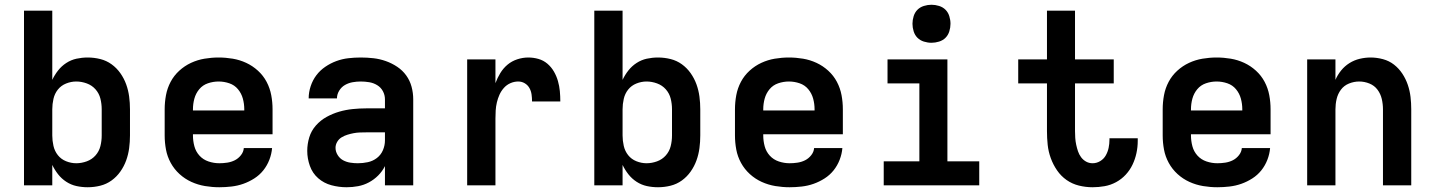

<svg xmlns="http://www.w3.org/2000/svg" viewBox="-20 -780 6040 808"><path d="M349 8Q325 8 302 3Q279 -2 259 -15Q239 -28 224.5 -46.5Q210 -65 200 -86V0H81V-735H200V-444Q210 -465 224.5 -483.5Q239 -502 259 -515Q279 -528 302 -533Q325 -538 349 -538Q376 -538 402 -531.5Q428 -525 449.5 -509.5Q471 -494 486.5 -472Q502 -450 511 -425Q520 -400 523.5 -373.5Q527 -347 527 -320V-210Q527 -183 523.5 -156.5Q520 -130 511 -105Q502 -80 486.5 -58Q471 -36 449.5 -20.5Q428 -5 402 1.5Q376 8 349 8ZM301 -93Q323 -93 345 -101Q367 -109 382 -126Q397 -143 402.5 -165Q408 -187 408 -210V-320Q408 -343 402.5 -365Q397 -387 382 -404Q367 -421 345 -429Q323 -437 301 -437Q279 -437 258 -428.5Q237 -420 223.5 -403Q210 -386 205 -364Q200 -342 200 -320V-210Q200 -188 205 -166Q210 -144 223.5 -127Q237 -110 258 -101.5Q279 -93 301 -93Z M903 8Q873 8 843 3Q813 -2 785.5 -14.5Q758 -27 735.5 -47.5Q713 -68 698.5 -94.5Q684 -121 678.5 -150.5Q673 -180 673 -210V-320Q673 -350 678.5 -379.5Q684 -409 698 -435.5Q712 -462 734.5 -482.5Q757 -503 784 -515.5Q811 -528 840.5 -533Q870 -538 900 -538Q930 -538 959.5 -533Q989 -528 1016 -515.5Q1043 -503 1065.5 -482.5Q1088 -462 1102 -435.5Q1116 -409 1121.5 -379.5Q1127 -350 1127 -320V-215H792V-210Q792 -187 798 -164.5Q804 -142 819.5 -125Q835 -108 857.5 -100.5Q880 -93 903 -93Q919 -93 936 -95.5Q953 -98 968 -105.5Q983 -113 994 -127Q1005 -141 1006 -157H1125Q1123 -132 1113.5 -107.5Q1104 -83 1088 -63Q1072 -43 1050 -29Q1028 -15 1004 -6.5Q980 2 954 5Q928 8 903 8ZM792 -315H1008V-320Q1008 -343 1002 -365Q996 -387 981.5 -404.5Q967 -422 945 -429.5Q923 -437 900 -437Q877 -437 855 -429.5Q833 -422 818.5 -404.5Q804 -387 798 -365Q792 -343 792 -320Z M1439 8Q1406 8 1374.5 -0.5Q1343 -9 1319 -30Q1295 -51 1284 -82Q1273 -113 1273 -145Q1273 -174 1281.5 -202Q1290 -230 1309.5 -252Q1329 -274 1354.5 -288Q1380 -302 1407.5 -310Q1435 -318 1464 -321Q1493 -324 1522 -324H1600V-362Q1600 -380 1591.5 -396Q1583 -412 1567.5 -421.5Q1552 -431 1534 -434Q1516 -437 1498 -437Q1481 -437 1464 -434Q1447 -431 1432 -422.5Q1417 -414 1407.5 -398.5Q1398 -383 1398 -366H1279Q1279 -366 1279 -366Q1279 -366 1279 -366Q1279 -392 1287.5 -417.5Q1296 -443 1311.5 -463.5Q1327 -484 1349 -499Q1371 -514 1395.5 -523Q1420 -532 1446 -535Q1472 -538 1498 -538Q1525 -538 1551.5 -535Q1578 -532 1603.5 -523Q1629 -514 1651.5 -499Q1674 -484 1689.5 -462.5Q1705 -441 1712 -415Q1719 -389 1719 -362V0H1600V-81Q1589 -59 1571.5 -41.5Q1554 -24 1532.5 -12.5Q1511 -1 1487 3.5Q1463 8 1439 8ZM1486 -93Q1507 -93 1528 -97.5Q1549 -102 1566 -115Q1583 -128 1591.5 -148Q1600 -168 1600 -189V-223H1522Q1508 -223 1494.5 -222.5Q1481 -222 1468 -219.5Q1455 -217 1442 -213Q1429 -209 1417.5 -202Q1406 -195 1399 -183Q1392 -171 1392 -158Q1392 -142 1401 -127.5Q1410 -113 1424 -105.5Q1438 -98 1454 -95.5Q1470 -93 1486 -93Z M1946 0V-530H2065V-430Q2073 -452 2085.5 -472.5Q2098 -493 2116 -508Q2134 -523 2157 -530.5Q2180 -538 2203 -538Q2225 -538 2246 -532Q2267 -526 2283.5 -512Q2300 -498 2311 -479Q2322 -460 2328 -439Q2334 -418 2336 -396.5Q2338 -375 2338 -353H2219Q2219 -368 2217 -382.5Q2215 -397 2208 -409.5Q2201 -422 2188.5 -429.5Q2176 -437 2161 -437Q2144 -437 2128 -430Q2112 -423 2100.5 -410Q2089 -397 2082 -381.5Q2075 -366 2071 -349Q2067 -332 2066 -315Q2065 -298 2065 -281V0Z M2749 8Q2725 8 2702 3Q2679 -2 2659 -15Q2639 -28 2624.5 -46.5Q2610 -65 2600 -86V0H2481V-735H2600V-444Q2610 -465 2624.5 -483.5Q2639 -502 2659 -515Q2679 -528 2702 -533Q2725 -538 2749 -538Q2776 -538 2802 -531.5Q2828 -525 2849.5 -509.5Q2871 -494 2886.5 -472Q2902 -450 2911 -425Q2920 -400 2923.5 -373.5Q2927 -347 2927 -320V-210Q2927 -183 2923.5 -156.5Q2920 -130 2911 -105Q2902 -80 2886.5 -58Q2871 -36 2849.5 -20.5Q2828 -5 2802 1.5Q2776 8 2749 8ZM2701 -93Q2723 -93 2745 -101Q2767 -109 2782 -126Q2797 -143 2802.5 -165Q2808 -187 2808 -210V-320Q2808 -343 2802.5 -365Q2797 -387 2782 -404Q2767 -421 2745 -429Q2723 -437 2701 -437Q2679 -437 2658 -428.5Q2637 -420 2623.5 -403Q2610 -386 2605 -364Q2600 -342 2600 -320V-210Q2600 -188 2605 -166Q2610 -144 2623.5 -127Q2637 -110 2658 -101.5Q2679 -93 2701 -93Z M3303 8Q3273 8 3243 3Q3213 -2 3185.5 -14.5Q3158 -27 3135.5 -47.5Q3113 -68 3098.5 -94.5Q3084 -121 3078.5 -150.5Q3073 -180 3073 -210V-320Q3073 -350 3078.5 -379.5Q3084 -409 3098 -435.5Q3112 -462 3134.5 -482.5Q3157 -503 3184 -515.5Q3211 -528 3240.5 -533Q3270 -538 3300 -538Q3330 -538 3359.5 -533Q3389 -528 3416 -515.5Q3443 -503 3465.5 -482.5Q3488 -462 3502 -435.5Q3516 -409 3521.5 -379.5Q3527 -350 3527 -320V-215H3192V-210Q3192 -187 3198 -164.5Q3204 -142 3219.5 -125Q3235 -108 3257.5 -100.5Q3280 -93 3303 -93Q3319 -93 3336 -95.5Q3353 -98 3368 -105.5Q3383 -113 3394 -127Q3405 -141 3406 -157H3525Q3523 -132 3513.5 -107.5Q3504 -83 3488 -63Q3472 -43 3450 -29Q3428 -15 3404 -6.5Q3380 2 3354 5Q3328 8 3303 8ZM3192 -315H3408V-320Q3408 -343 3402 -365Q3396 -387 3381.5 -404.5Q3367 -422 3345 -429.5Q3323 -437 3300 -437Q3277 -437 3255 -429.5Q3233 -422 3218.5 -404.5Q3204 -387 3198 -365Q3192 -343 3192 -320Z M3699 0V-101H3849V-429H3715V-530H3967V-101H4101V0ZM3900 -600Q3884 -600 3868 -605Q3852 -610 3841 -621Q3830 -632 3825 -648Q3820 -664 3820 -680Q3820 -696 3825 -712Q3830 -728 3841 -739Q3852 -750 3868 -755Q3884 -760 3900 -760Q3916 -760 3932 -755Q3948 -750 3959 -739Q3970 -728 3975 -712Q3980 -696 3980 -680Q3980 -664 3975 -648Q3970 -632 3959 -621Q3948 -610 3932 -605Q3916 -600 3900 -600Z M4578 8Q4549 8 4520.5 1Q4492 -6 4468.5 -22.5Q4445 -39 4428.5 -63Q4412 -87 4402 -114.5Q4392 -142 4389 -170.5Q4386 -199 4386 -228V-429H4265V-530H4386V-735H4504V-530H4667V-429H4504V-228Q4504 -214 4505 -199.5Q4506 -185 4509 -171Q4512 -157 4516.5 -143.5Q4521 -130 4529.5 -118.5Q4538 -107 4550.5 -100Q4563 -93 4578 -93Q4595 -93 4610 -102Q4625 -111 4633.5 -126Q4642 -141 4645.5 -158Q4649 -175 4649 -192Q4649 -194 4649 -195.5Q4649 -197 4649 -198H4768Q4768 -195 4768 -192.5Q4768 -190 4768 -187Q4768 -161 4762.5 -135.5Q4757 -110 4746 -87Q4735 -64 4717.5 -45Q4700 -26 4677 -13.5Q4654 -1 4628.5 3.5Q4603 8 4578 8Z M5103 8Q5073 8 5043 3Q5013 -2 4985.5 -14.5Q4958 -27 4935.5 -47.5Q4913 -68 4898.5 -94.5Q4884 -121 4878.5 -150.5Q4873 -180 4873 -210V-320Q4873 -350 4878.5 -379.5Q4884 -409 4898 -435.5Q4912 -462 4934.5 -482.5Q4957 -503 4984 -515.5Q5011 -528 5040.5 -533Q5070 -538 5100 -538Q5130 -538 5159.5 -533Q5189 -528 5216 -515.5Q5243 -503 5265.5 -482.5Q5288 -462 5302 -435.5Q5316 -409 5321.5 -379.5Q5327 -350 5327 -320V-215H4992V-210Q4992 -187 4998 -164.5Q5004 -142 5019.5 -125Q5035 -108 5057.5 -100.5Q5080 -93 5103 -93Q5119 -93 5136 -95.5Q5153 -98 5168 -105.5Q5183 -113 5194 -127Q5205 -141 5206 -157H5325Q5323 -132 5313.5 -107.5Q5304 -83 5288 -63Q5272 -43 5250 -29Q5228 -15 5204 -6.5Q5180 2 5154 5Q5128 8 5103 8ZM4992 -315H5208V-320Q5208 -343 5202 -365Q5196 -387 5181.5 -404.5Q5167 -422 5145 -429.5Q5123 -437 5100 -437Q5077 -437 5055 -429.5Q5033 -422 5018.5 -404.5Q5004 -387 4998 -365Q4992 -343 4992 -320Z M5481 0V-530H5600V-444Q5609 -465 5624 -483.5Q5639 -502 5659 -514.5Q5679 -527 5702 -532.5Q5725 -538 5748 -538Q5774 -538 5800 -531Q5826 -524 5846.5 -508Q5867 -492 5881.5 -470Q5896 -448 5904.5 -423Q5913 -398 5916 -372Q5919 -346 5919 -320V0H5800V-320Q5800 -342 5795 -363.5Q5790 -385 5777 -402.5Q5764 -420 5743 -428.5Q5722 -437 5700 -437Q5678 -437 5657 -428.5Q5636 -420 5623 -402.5Q5610 -385 5605 -363.5Q5600 -342 5600 -320V0Z"/></svg>

Font: Iosevka Curly Extended
Style: Bold
Weight: 700
Width: 7
Monospace: yes
Designer: Belleve Invis
Foundry: Belleve Invis
Version: Version 11.1.0; ttfautohint (v1.8.3)